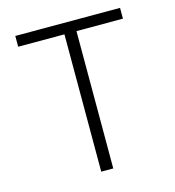

<svg xmlns="http://www.w3.org/2000/svg" viewBox="-107 -804 813 894"><g transform="rotate(-15 300.0 -357.0)"><path d="M271 -662H48V-714H553V-662H329V0H271Z"/></g></svg>

Font: Noto Sans Mono UI Light
Style: Regular
Weight: 300
Monospace: yes
Designer: Monotype Design team
Foundry: Monotype Imaging Inc.
Version: Version 1.000